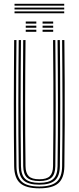

<svg xmlns="http://www.w3.org/2000/svg" viewBox="-20 -1018 427 1044"><path d="M193.8 6Q121.5 6 89.8 -21.9Q58 -49.8 57 -113.8Q56 -198.5 55.5 -283.8Q55 -369 55.1 -454.9Q55.2 -540.8 55.8 -627.1Q56.2 -713.5 57 -800H69.5Q68.8 -717.2 68.1 -632.4Q67.5 -547.5 67.5 -461.4Q67.5 -375.2 68 -288.4Q68.5 -201.5 69.5 -114Q70.2 -54.2 99.6 -29Q129 -3.8 193.8 -3.8Q258 -3.8 287.5 -28.9Q317 -54 317.8 -114Q319 -198.8 319.4 -284Q319.8 -369.2 319.8 -455Q319.8 -540.8 319.1 -627.1Q318.5 -713.5 317.8 -800H330Q331.2 -684.5 331.8 -570.8Q332.2 -457 331.9 -343.2Q331.5 -229.5 330 -113.8Q329 -49.8 297.4 -21.9Q265.8 6 193.8 6ZM193.8 -13.8Q134.8 -13.8 108.6 -37Q82.5 -60.2 81.8 -114.2Q80.8 -199.2 80.2 -284.5Q79.8 -369.8 79.8 -455.4Q79.8 -541 80.4 -627.1Q81 -713.2 81.8 -800H94Q93.2 -716.8 92.6 -631.6Q92 -546.5 92 -460.4Q92 -374.2 92.5 -287.6Q93 -201 94 -114.2Q94.8 -65.2 118.1 -44.5Q141.5 -23.8 193.8 -23.8Q245.8 -23.8 269.1 -44.5Q292.5 -65.2 293 -114.2Q294.2 -199 294.6 -284.2Q295 -369.5 295 -455.2Q295 -541 294.4 -627.1Q293.8 -713.2 293 -800H305.5Q306.2 -713.5 306.9 -628.1Q307.5 -542.8 307.5 -457.5Q307.5 -372.2 307.1 -286.6Q306.8 -201 305.5 -114.2Q304.8 -60.2 278.5 -37Q252.2 -13.8 193.8 -13.8ZM193.8 -33.5Q147.8 -33.5 127.2 -52.2Q106.8 -71 106.2 -114.5Q104.8 -228.2 104.5 -342Q104.2 -455.8 104.8 -570.1Q105.2 -684.5 106.2 -800H118.8Q118 -717 117.4 -631.9Q116.8 -546.8 116.8 -460.5Q116.8 -374.2 117.2 -287.5Q117.8 -200.8 118.8 -114.8Q119.2 -77.2 136.2 -60.2Q153.2 -43.2 193.8 -43.2Q234 -43.2 251 -60.2Q268 -77.2 268.5 -114.8Q270 -228.5 270.4 -342.1Q270.8 -455.8 270.2 -570.1Q269.8 -684.5 268.5 -800H280.8Q281.5 -713.5 282.1 -627.9Q282.8 -542.2 282.8 -456.9Q282.8 -371.5 282.4 -286.1Q282 -200.8 280.8 -114.5Q280.2 -70.5 259.8 -52Q239.2 -33.5 193.8 -33.5ZM211.5 -889.5V-900.8H269.2V-889.5ZM120 -845V-856.2H177.5V-845ZM120 -867.2V-878.5H177.5V-867.2ZM120 -889.5V-900.8H177.5V-889.5ZM211.5 -845V-856.2H269.2V-845ZM211.5 -867.2V-878.5H269.2V-867.2ZM59 -987V-997.5H329.2V-987ZM59 -945.8V-956H329.2V-945.8ZM59 -966.5V-976.8H329.2V-966.5Z"/></svg>

Font: Big Shoulders Inline Text Thin Light
Style: Regular
Weight: 300
Version: Version 2.002